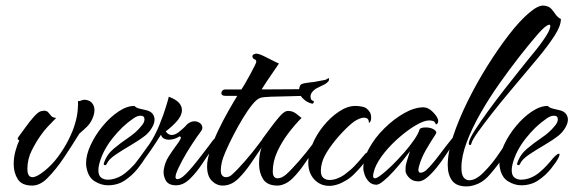

<svg xmlns="http://www.w3.org/2000/svg" viewBox="-20 -650 2052 687"><path d="M95 14Q58 14 43.5 -9Q29 -32 29 -63Q29 -86 35 -108.5Q41 -131 49 -147Q46 -149 44 -151.5Q42 -154 46 -160Q56 -173 70.5 -193.5Q85 -214 100.5 -231.5Q116 -249 126 -252Q134 -254 137 -254Q148 -254 153 -247.5Q158 -241 163.5 -235Q169 -229 181 -228Q165 -212 151 -197Q137 -182 126 -166Q110 -144 94 -112.5Q78 -81 78 -46Q78 -16 96 -16Q112 -16 141 -40Q166 -60 187.5 -89Q209 -118 225 -149.5Q241 -181 248 -206Q256 -232 258 -255.5Q260 -279 259 -288H260Q265 -288 272.5 -291Q280 -294 285 -293Q302 -291 310 -280.5Q318 -270 318 -256Q318 -242 310 -224Q303 -208 290 -195.5Q277 -183 264 -172Q240 -133 210.5 -88.5Q181 -44 149 -12Q123 14 95 14Z M366 13Q342 13 318.5 -1.5Q295 -16 289 -53Q288 -57 288 -66Q288 -96 304.5 -131.5Q321 -167 347.5 -199Q374 -231 404 -251Q434 -271 461 -271Q467 -264 480.5 -261Q494 -258 506 -255Q520 -251 526.5 -242Q533 -233 533 -222Q533 -209 524 -193.5Q515 -178 501 -166Q478 -148 448 -130.5Q418 -113 393.5 -96.5Q369 -80 362 -64Q360 -59 356 -59Q349 -59 352 -67Q362 -97 387 -118Q412 -139 439.5 -157.5Q467 -176 484 -197Q497 -211 497 -223Q497 -236 483 -236Q471 -236 457 -226Q417 -199 382 -154.5Q347 -110 335 -63Q332 -51 332 -41Q332 -22 342 -14.5Q352 -7 366 -7Q378 -7 391 -11Q404 -15 414 -21Q429 -30 444 -44.5Q459 -59 469 -71Q492 -100 501 -100Q506 -100 499.5 -86Q493 -72 473 -47Q454 -23 427.5 -5Q401 13 366 13Z M610 13Q582 13 572.5 -5.5Q563 -24 566 -43Q570 -69 583.5 -90Q597 -111 611 -130Q621 -143 625.5 -152Q630 -161 622 -162Q617 -158 606 -154Q595 -150 584 -150Q575 -150 567 -154Q559 -158 556 -168Q546 -152 537 -138.5Q528 -125 520 -113Q505 -92 492 -73.5Q479 -55 458 -31Q451 -23 445 -23Q439 -23 439 -30Q439 -34 442 -38Q465 -66 480 -86.5Q495 -107 515 -135Q535 -165 550 -202Q565 -239 574 -268.5Q583 -298 584 -304Q610 -294 620.5 -282Q631 -270 631 -256Q631 -237 613.5 -217Q596 -197 573 -180Q582 -167 594 -167Q607 -167 620.5 -178Q634 -189 641 -196Q657 -216 676 -216Q687 -216 695.5 -209.5Q704 -203 704 -193Q704 -188 701 -183Q686 -163 667 -134Q648 -105 632.5 -76.5Q617 -48 610 -28Q609 -24 608.5 -21.5Q608 -19 608 -17Q608 -9 615 -9Q620 -9 627 -13Q634 -17 638 -21Q656 -37 683 -71Q710 -105 733 -136Q747 -156 752 -156Q757 -156 752.5 -143Q748 -130 737 -113Q722 -92 702.5 -62.5Q683 -33 659.5 -10Q636 13 610 13Z M777 14Q755 14 738 -3Q721 -20 721 -55Q721 -79 732.5 -113.5Q744 -148 761.5 -184.5Q779 -221 797.5 -253.5Q816 -286 829 -307H787Q772 -307 772 -317Q772 -322 776 -326Q780 -330 785 -330H844Q848 -336 856.5 -350.5Q865 -365 874.5 -382.5Q884 -400 890.5 -413Q897 -426 897 -429Q897 -435 892.5 -437Q888 -439 886 -441Q883 -446 883 -448Q883 -453 888 -455.5Q893 -458 897 -458Q906 -458 923.5 -449.5Q941 -441 957.5 -432.5Q974 -424 978 -423Q974 -416 961 -397.5Q948 -379 935 -359.5Q922 -340 916 -330L1074 -331Q1092 -331 1092 -324Q1092 -319 1083 -313.5Q1074 -308 1065 -307Q1044 -306 1011.5 -305.5Q979 -305 950.5 -304Q922 -303 912 -300Q899 -296 882.5 -275.5Q866 -255 848.5 -226Q831 -197 815 -166Q799 -135 788 -109.5Q777 -84 774 -71Q772 -62 771 -54.5Q770 -47 770 -41Q770 -27 775.5 -21.5Q781 -16 788 -16Q801 -16 811 -26Q829 -42 856.5 -73.5Q884 -105 907 -136Q921 -156 926 -156Q931 -156 926 -143Q921 -130 910 -113Q897 -94 877 -64.5Q857 -35 834 -12Q808 14 777 14Z M1097 -279Q1078 -283 1062.5 -299Q1047 -315 1051 -335Q1053 -346 1059 -349Q1065 -352 1081 -354Q1099 -356 1105.5 -357Q1112 -358 1118.5 -359.5Q1125 -361 1143 -364Q1147 -365 1153 -369Q1159 -373 1157 -364Q1157 -360 1150.5 -354.5Q1144 -349 1139 -347Q1128 -342 1114.5 -335Q1101 -328 1094 -316Q1091 -310 1091 -305Q1091 -291 1101 -289Q1103 -289 1103 -286Q1103 -284 1101 -281Q1099 -278 1097 -279ZM973 14Q936 14 921.5 -9Q907 -32 907 -63Q907 -110 924 -141Q914 -146 919 -153Q931 -169 947 -191Q963 -213 978.5 -231Q994 -249 1004 -252Q1007 -253 1012 -253Q1028 -253 1041.5 -242Q1055 -231 1059 -228Q1035 -204 1011.5 -173Q988 -142 972 -107Q956 -72 956 -36Q956 -23 961 -17.5Q966 -12 973 -12Q988 -12 1004 -26Q1022 -42 1049.5 -73.5Q1077 -105 1100 -136Q1114 -156 1119 -156Q1124 -156 1119.5 -143Q1115 -130 1104 -113Q1090 -94 1070 -64.5Q1050 -35 1027 -12Q1014 1 999.5 7.5Q985 14 973 14Z M1158 15Q1126 15 1104.5 -8Q1083 -31 1083 -69Q1083 -98 1098 -134Q1112 -168 1137 -199Q1162 -230 1192.5 -250.5Q1223 -271 1252 -271Q1263 -271 1278 -268Q1293 -265 1303 -249Q1305 -247 1306.5 -241Q1308 -235 1308 -228Q1308 -214 1300 -210Q1300 -221 1295 -225Q1290 -229 1283 -229Q1274 -229 1264 -224.5Q1254 -220 1247 -215Q1229 -202 1204 -175.5Q1179 -149 1158.5 -119.5Q1138 -90 1132 -67Q1128 -52 1128 -39Q1128 -21 1137 -13.5Q1146 -6 1159 -6Q1173 -6 1187 -11.5Q1201 -17 1211 -24Q1233 -40 1248 -55.5Q1263 -71 1282 -94Q1289 -104 1295 -104Q1300 -104 1296.5 -91.5Q1293 -79 1274 -56Q1261 -41 1247 -27Q1233 -13 1219 -5Q1187 15 1158 15Z M1327 11Q1311 11 1300.5 0.5Q1290 -10 1285 -24Q1280 -38 1280 -48Q1280 -82 1301 -120Q1322 -158 1355.5 -191Q1389 -224 1426 -245Q1463 -266 1495 -266Q1518 -266 1541 -235Q1543 -232 1545.5 -227Q1548 -222 1548 -217Q1548 -208 1541 -205Q1540 -204 1536.5 -211.5Q1533 -219 1515 -219Q1498 -219 1470 -203Q1442 -187 1411.5 -161Q1381 -135 1356.5 -105Q1332 -75 1321 -47Q1319 -40 1317 -33Q1315 -26 1315 -21Q1315 -12 1321 -12Q1327 -12 1337 -19Q1358 -34 1381 -56.5Q1404 -79 1425.5 -103.5Q1447 -128 1462 -150Q1477 -172 1481 -186Q1483 -194 1504 -194Q1521 -194 1533 -186.5Q1545 -179 1539 -170Q1521 -143 1504 -113.5Q1487 -84 1479 -54Q1478 -50 1477.5 -47Q1477 -44 1477 -42Q1477 -32 1485 -32Q1494 -32 1505 -41Q1526 -61 1549.5 -92.5Q1573 -124 1598 -155Q1607 -165 1610 -165Q1613 -165 1613 -160Q1613 -156 1611 -152Q1607 -142 1600 -131.5Q1593 -121 1587 -113Q1582 -106 1570 -88Q1558 -70 1542 -50Q1526 -30 1509 -15.5Q1492 -1 1477 -1Q1456 -1 1443.5 -14.5Q1431 -28 1431 -39Q1431 -53 1432 -58Q1434 -68 1438.5 -82Q1443 -96 1447 -109Q1439 -98 1423 -78Q1407 -58 1388.5 -37.5Q1370 -17 1353 -3Q1336 11 1327 11Z M1649 17Q1613 17 1597.5 -4Q1582 -25 1582 -60Q1582 -104 1601.5 -163Q1621 -222 1653 -287Q1685 -352 1723.5 -413.5Q1762 -475 1800.5 -525Q1839 -575 1872.5 -603.5Q1906 -632 1926 -630Q1944 -628 1952.5 -618.5Q1961 -609 1968 -598.5Q1975 -588 1987 -582Q1987 -557 1963.5 -521Q1940 -485 1906 -444Q1889 -424 1861.5 -391Q1834 -358 1802 -320Q1770 -282 1741 -245Q1712 -208 1691.5 -179.5Q1671 -151 1667 -138Q1666 -131 1662 -131Q1656 -131 1658 -141Q1660 -154 1679.5 -184.5Q1699 -215 1727.5 -254Q1756 -293 1786 -331.5Q1816 -370 1839 -398.5Q1862 -427 1869 -436Q1884 -454 1898 -471.5Q1912 -489 1923 -505Q1949 -541 1949 -557Q1949 -566 1935.5 -557.5Q1922 -549 1896 -518Q1871 -489 1837 -445.5Q1803 -402 1767 -351Q1731 -300 1700 -246Q1669 -192 1650 -141.5Q1631 -91 1631 -50Q1631 -25 1639 -15Q1647 -5 1659 -5Q1685 -5 1716 -39Q1736 -59 1757.5 -89Q1779 -119 1791 -140Q1814 -179 1821 -179Q1823 -179 1823 -176Q1823 -175 1822.5 -173Q1822 -171 1821 -168Q1811 -132 1786 -95Q1761 -58 1734 -27Q1714 -3 1691.5 7Q1669 17 1649 17Z M1845 13Q1821 13 1797.5 -1.5Q1774 -16 1768 -53Q1767 -57 1767 -66Q1767 -96 1783.5 -131.5Q1800 -167 1826.5 -199Q1853 -231 1883 -251Q1913 -271 1940 -271Q1946 -264 1959.5 -261Q1973 -258 1985 -255Q1999 -251 2005.5 -242Q2012 -233 2012 -222Q2012 -209 2003 -193.5Q1994 -178 1980 -166Q1957 -148 1927 -130.5Q1897 -113 1872.5 -96.5Q1848 -80 1841 -64Q1839 -59 1835 -59Q1828 -59 1831 -67Q1841 -97 1866 -118Q1891 -139 1918.5 -157.5Q1946 -176 1963 -197Q1976 -211 1976 -223Q1976 -236 1962 -236Q1950 -236 1936 -226Q1896 -199 1861 -154.5Q1826 -110 1814 -63Q1811 -51 1811 -41Q1811 -22 1821 -14.5Q1831 -7 1845 -7Q1857 -7 1870 -11Q1883 -15 1893 -21Q1908 -30 1923 -44.5Q1938 -59 1948 -71Q1971 -100 1980 -100Q1985 -100 1978.5 -86Q1972 -72 1952 -47Q1933 -23 1906.5 -5Q1880 13 1845 13Z"/></svg>

Font: The Nautigal
Style: Bold
Weight: 700
Designer: Robert E. Leuschke
Foundry: Robert E. Leuschke
Version: Version 1.100; ttfautohint (v1.8.3)